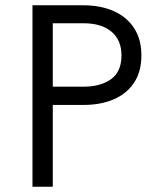

<svg xmlns="http://www.w3.org/2000/svg" viewBox="-20 -710 601 730"><path d="M180.7 0H103.5V-689.9H296.9Q362.8 -689.9 412.6 -667.7Q462.4 -645.5 490 -602.8Q517.6 -560.1 517.6 -499.5Q517.6 -438 490 -396Q462.4 -354 412.8 -332.5Q363.3 -311 296.9 -311H180.7ZM296.9 -380.4Q363.3 -380.4 402.6 -409.2Q441.9 -438 441.9 -499.5Q441.9 -557.1 404.1 -589.4Q366.2 -621.6 296.9 -621.6H180.7V-380.4Z"/></svg>

Font: Acari Sans
Style: Regular
Weight: 400
Designer: Alfredo Marco Pradil and Stefan Peev
Foundry: Hanken Design Co.
Version: Version 1.045;February 4, 2021;FontCreator 13.0.0.2655 64-bi